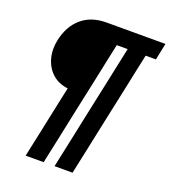

<svg xmlns="http://www.w3.org/2000/svg" viewBox="-158 -827 989 1118"><g transform="rotate(20 337.0 -268.0)"><path d="M131 176.5Q150 88 167 8Q184 -72 201 -153.5L227 -275Q167 -282.5 129 -318Q91 -353.5 77 -406Q69.5 -434 69.5 -463.5Q69.5 -489 75 -516Q94 -609 154 -661Q214 -713 308 -713H673.5L652 -609.5H588.5Q576 -551.5 564.2 -495.8Q552.5 -440 540.5 -383L491.5 -153.5Q474.5 -72 457.5 8Q440.5 88 421.5 176.5H310Q329 88 346 8Q363 -72 380 -153.5L429 -383Q441 -440 452.8 -495.8Q464.5 -551.5 477 -609.5H409.5Q397 -551.5 385.2 -495.8Q373.5 -440 361.5 -383L312.5 -153.5Q295.5 -72 278.5 8Q261.5 88 242.5 176.5Z"/></g></svg>

Font: Heraclito ExtraBold
Style: Italic
Weight: 800
Italic angle: -12°
Designer: Kostas Bartsokas (font) & Cristiano Sobral (main changes)
Foundry: Kostas Bartsokas (font) & Cristiano Sobral (main changes)
Version: Version 1.00;July 8, 2020;FontCreator 13.0.0.2655 64-bit